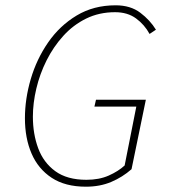

<svg xmlns="http://www.w3.org/2000/svg" viewBox="-20 -692 640 724"><path d="M304 12Q226 12 175 -21.5Q124 -55 99 -113Q74 -171 74 -246Q74 -319 96 -394Q118 -469 161.5 -532Q205 -595 269 -633.5Q333 -672 416 -672Q472 -672 509 -644Q546 -616 568 -580L544 -564Q525 -599 493 -622.5Q461 -646 414 -646Q354 -646 305 -622Q256 -598 218.5 -556.5Q181 -515 155.5 -464Q130 -413 117 -358Q104 -303 104 -252Q104 -187 124 -133Q144 -79 188.5 -46.5Q233 -14 306 -14Q354 -14 390 -30Q426 -46 450 -68L494 -290H336L342 -316H530L476 -54Q442 -24 399.5 -6Q357 12 304 12Z"/></svg>

Font: Source Code Pro ExtraLight ExtraLight
Style: Italic
Weight: 250
Italic angle: -11°
Monospace: yes
Version: Version 1.016;hotconv 1.0.116;makeotfexe 2.5.65601